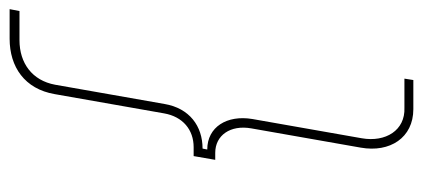

<svg xmlns="http://www.w3.org/2000/svg" viewBox="-266 -494 900 409"><g transform="rotate(-90 184.5 -290.0)"><path d="M156 140H218L221 121H159C111 123 85 81 94 30L135 -203C144 -257 118 -299 70 -299L72 -309C120 -309 158 -337 167 -390L208 -623C217 -672 254 -699 303 -699H365L369 -720H306C246 -720 199 -688 188 -624L147 -391C140 -351 112 -328 75 -328H56L48 -282H63C100 -282 123 -250 115 -205L74 28C63 90 95 140 156 140Z"/></g></svg>

Font: Fixel Display 20240404 Thin
Style: Italic
Weight: 100
Italic angle: -10°
Designer: AlfaBravo + MacPaw
Foundry: Kyrylo Tkachov, Marchela Mozhyna, Serhii Makarenko, Maria Weinstein, Zakhar Kryvoshyya
Version: Version 1.211;Glyphs 3.2 (3225)